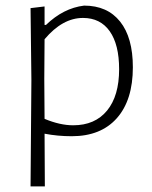

<svg xmlns="http://www.w3.org/2000/svg" viewBox="-20 -480 544 685"><path d="M454 -240Q454 -123 397 -58.5Q340 6 236 6Q186 6 139 -3L140 185H89L92 -195L89 -451L139 -457V-391H144Q206 -451 280 -460Q363 -460 408.5 -403Q454 -346 454 -240ZM405 -233Q405 -321 371.5 -368.5Q338 -416 276 -416Q203 -416 139 -340L138 -198L139 -56Q194 -33 241 -33Q319 -33 362 -85.5Q405 -138 405 -233Z"/></svg>

Font: t
Style: Regular
Weight: 300
Designer: Juan Pablo del Peral
Foundry: Huerta Tipografica
Version: Version 2.004; ttfautohint (v1.8.1)